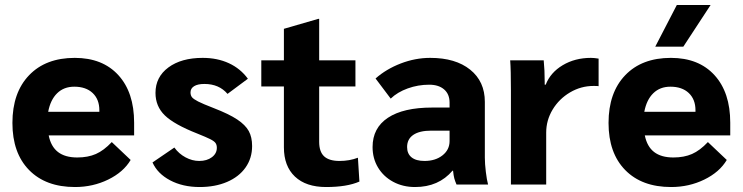

<svg xmlns="http://www.w3.org/2000/svg" viewBox="-20 -743 2990 773"><path d="M520 -198H176Q185 -153 213.5 -131Q242 -109 291 -109Q334 -109 366 -123Q398 -137 430 -171L506 -99Q477 -50 415.5 -20Q354 10 282 10Q164 10 97 -58.5Q30 -127 30 -248Q30 -370 97 -440Q164 -510 281 -510Q393 -510 456.5 -440.5Q520 -371 520 -249ZM380 -299Q380 -343 353 -368.5Q326 -394 279 -394Q237 -394 210 -367.5Q183 -341 174 -293H380Z M594 -89 682 -149Q700 -124 727 -109.5Q754 -95 782 -95Q813 -95 833 -110Q853 -125 853 -148Q853 -160 847.5 -167.5Q842 -175 826 -183Q810 -191 775 -205Q681 -242 643.5 -278.5Q606 -315 606 -369Q606 -433 658 -471.5Q710 -510 796 -510Q855 -510 901.5 -488.5Q948 -467 978 -426L896 -365Q862 -405 803 -405Q776 -405 761.5 -396Q747 -387 747 -371Q747 -359 753 -351.5Q759 -344 777.5 -334.5Q796 -325 840 -308Q902 -284 935 -262Q968 -240 981.5 -215.5Q995 -191 995 -155Q995 -106 968.5 -68.5Q942 -31 894 -10.5Q846 10 784 10Q716 10 665 -17Q614 -44 594 -89Z M1123 -150V-395H1032V-500H1123V-627L1261 -667H1265V-500H1411V-395H1265V-172Q1265 -132 1285 -113.5Q1305 -95 1347 -95Q1387 -95 1421 -108L1427 -12Q1377 10 1293 10Q1212 10 1167.5 -32Q1123 -74 1123 -150Z M1480 -151Q1480 -228 1542 -269Q1604 -310 1720 -310H1790V-330Q1790 -364 1768 -383Q1746 -402 1708 -402Q1663 -402 1621.5 -387Q1580 -372 1553 -346L1492 -427Q1535 -465 1593.5 -487.5Q1652 -510 1712 -510Q1814 -510 1873 -462.5Q1932 -415 1932 -333V-108Q1932 -84 1936 -51Q1940 -18 1945 0H1818Q1812 -14 1809 -25Q1806 -36 1804 -56H1802Q1746 10 1651 10Q1602 10 1563 -11Q1524 -32 1502 -68.5Q1480 -105 1480 -151ZM1790 -175V-217H1716Q1669 -217 1644 -200Q1619 -183 1619 -151Q1619 -124 1637 -109.5Q1655 -95 1689 -95Q1733 -95 1761.5 -117.5Q1790 -140 1790 -175Z M2037 -378Q2037 -463 2034 -500H2169Q2173 -461 2173 -412V-402H2177Q2196 -451 2245.5 -480.5Q2295 -510 2359 -510Q2372 -510 2390 -507V-396Q2388 -397 2370 -397Q2319 -397 2275 -371Q2231 -345 2205 -302Q2179 -259 2179 -209V0H2037Z M2920 -198H2576Q2585 -153 2613.5 -131Q2642 -109 2691 -109Q2734 -109 2766 -123Q2798 -137 2830 -171L2906 -99Q2877 -50 2815.5 -20Q2754 10 2682 10Q2564 10 2497 -58.5Q2430 -127 2430 -248Q2430 -370 2497 -440Q2564 -510 2681 -510Q2793 -510 2856.5 -440.5Q2920 -371 2920 -249ZM2780 -299Q2780 -343 2753 -368.5Q2726 -394 2679 -394Q2637 -394 2610 -367.5Q2583 -341 2574 -293H2780ZM2705 -723H2841L2731 -555H2618Z"/></svg>

Font: Sarabun ExtraBold
Style: Regular
Weight: 800
Version: Version 1.000; ttfautohint (v1.6)